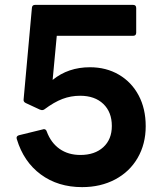

<svg xmlns="http://www.w3.org/2000/svg" viewBox="-20 -754 658 788"><path d="M49 -183Q48 -185 48 -188Q48 -196 58 -199L156 -223L160 -224Q169 -224 172 -214Q189 -168 224.5 -143Q260 -118 310 -118Q369 -118 404 -150Q439 -182 439 -237Q439 -294 404 -327.5Q369 -361 309 -361Q271 -361 236.5 -348Q202 -335 162 -305Q158 -302 152 -302L144 -304L86 -331Q75 -336 77 -347L111 -722Q112 -734 124 -734H526Q539 -734 539 -721V-620Q539 -607 526 -607H213L196 -426Q260 -478 349 -478Q416 -478 468 -447.5Q520 -417 549 -362.5Q578 -308 578 -236Q578 -163 545 -106Q512 -49 452.5 -17.5Q393 14 317 14Q218 14 147.5 -38Q77 -90 49 -183Z"/></svg>

Font: LINE Seed Sans TH App
Style: Bold
Weight: 700
Designer: Dalton Maag Ltd | Thai characters by Cadson Demak Co.,Ltd.
Foundry: Dalton Maag Ltd
Version: Version 1.003